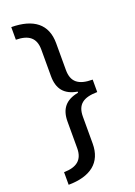

<svg xmlns="http://www.w3.org/2000/svg" viewBox="-164 -778 701 1000"><g transform="rotate(-20 186.5 -278.0)"><path d="M35 89V159C156 158 226 106 226 0V-149C226 -217 263 -243 340 -244V-313C261 -313 226 -342 226 -408V-556C226 -663 157 -714 35 -715V-645C104 -644 142 -618 142 -551V-404C142 -334 174 -293 245 -281V-275C174 -262 142 -222 142 -152V-5C142 60 105 88 35 89Z"/></g></svg>

Font: Noto Sans Georgian SemiCondensed
Style: Regular
Weight: 400
Width: 4
Designer: Monotype Design Team, Akaki Razmadze
Foundry: Google LLC
Version: Version 2.005